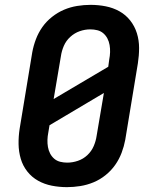

<svg xmlns="http://www.w3.org/2000/svg" viewBox="-20 -763 640 791"><path d="M256 8Q224 8 193.5 2Q163 -4 137 -18.5Q111 -33 92.5 -56.5Q74 -80 65.5 -109Q57 -138 56.5 -169.5Q56 -201 61 -233L113 -548Q118 -575 128 -601.5Q138 -628 154.5 -651.5Q171 -675 194.5 -693.5Q218 -712 244 -723Q270 -734 298 -738.5Q326 -743 353 -743Q385 -743 415.5 -737Q446 -731 472 -716.5Q498 -702 516.5 -678.5Q535 -655 544 -626Q553 -597 553 -565.5Q553 -534 548 -502L496 -187Q491 -160 481 -133.5Q471 -107 454.5 -83.5Q438 -60 415 -41.5Q392 -23 365.5 -12Q339 -1 311 3.5Q283 8 256 8ZM201 -355 426 -488 430 -518Q433 -533 433.5 -548Q434 -563 431.5 -577.5Q429 -592 422.5 -604.5Q416 -617 405.5 -626Q395 -635 381 -638.5Q367 -642 352 -642Q330 -642 308.5 -634.5Q287 -627 269.5 -611Q252 -595 243 -574Q234 -553 231 -532ZM257 -93Q279 -93 301 -100.5Q323 -108 340 -124Q357 -140 366 -161Q375 -182 378 -203L408 -380L184 -247L179 -217Q176 -202 175.5 -187Q175 -172 177.5 -157.5Q180 -143 186.5 -130.5Q193 -118 203.5 -109Q214 -100 228 -96.5Q242 -93 257 -93Z"/></svg>

Font: Iosevka Etoile
Style: Bold Italic
Weight: 700
Italic angle: -9°
Designer: Belleve Invis
Foundry: Belleve Invis
Version: Version 28.1.0; ttfautohint (v1.8.4)